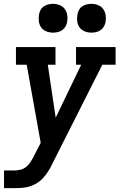

<svg xmlns="http://www.w3.org/2000/svg" viewBox="-20 -775 640 1000"><path d="M1 205V113H52Q69 113 86 109Q103 105 117 93.5Q131 82 140.5 66.5Q150 51 158 35Q158 35 158 34.5Q158 34 158 34L159 33L192 -31L119 -438H63V-530H269V-438H229L270 -162L403 -438H376V-530H582V-438H513L254 75Q251 82 247.5 88Q244 94 241 101Q231 118 219.5 134Q208 150 193.5 163Q179 176 161.5 185Q144 194 125.5 198.5Q107 203 88.5 204Q70 205 52 205ZM456 -605Q438 -605 421.5 -611.5Q405 -618 395 -631.5Q385 -645 382.5 -662.5Q380 -680 383 -698Q385 -711 391 -722.5Q397 -734 408 -741.5Q419 -749 431.5 -752Q444 -755 456 -755Q474 -755 490.5 -748.5Q507 -742 517 -728.5Q527 -715 530 -697.5Q533 -680 530 -662Q528 -649 521.5 -637.5Q515 -626 504.5 -618.5Q494 -611 481.5 -608Q469 -605 456 -605ZM256 -605Q238 -605 221.5 -611.5Q205 -618 195 -631.5Q185 -645 182.5 -662.5Q180 -680 183 -698Q185 -711 191 -722.5Q197 -734 208 -741.5Q219 -749 231.5 -752Q244 -755 256 -755Q274 -755 290.5 -748.5Q307 -742 317 -728.5Q327 -715 330 -697.5Q333 -680 330 -662Q328 -649 321.5 -637.5Q315 -626 304.5 -618.5Q294 -611 281.5 -608Q269 -605 256 -605Z"/></svg>

Font: Iosevka Slab SmBdExObl
Style: Regular
Weight: 600
Width: 7
Italic angle: -9°
Monospace: yes
Designer: Belleve Invis
Foundry: Belleve Invis
Version: Version 11.1.0; ttfautohint (v1.8.3)